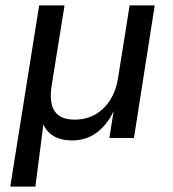

<svg xmlns="http://www.w3.org/2000/svg" viewBox="-20 -511 640 711"><path d="M18 180 125 -491H219L171 -192Q165 -153 171.5 -125Q178 -97 199 -82.5Q220 -68 256 -68Q300 -68 333.5 -87.5Q367 -107 388.5 -141.5Q410 -176 417 -221L460 -491H553L476 0H385L402 -107H404Q381 -53 341 -22Q301 9 247 9Q206 9 179 -7Q152 -23 140 -52L141 -53L111 180Z"/></svg>

Font: Nunito Sans 10pt Medium
Style: Italic
Weight: 500
Italic angle: -9°
Designer: Vernon Adams
Foundry: Vernon Adams
Version: Version 3.101;gftools[0.9.27]